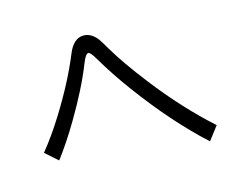

<svg xmlns="http://www.w3.org/2000/svg" viewBox="-95 -853 1190 961"><g transform="rotate(-15 500.0 -373.0)"><path d="M64 -194.8Q122.6 -266.6 178.2 -356.4Q271 -505.4 325.2 -638.2Q354.5 -710.9 406.7 -710.9Q445.8 -710.9 476.6 -671.9Q484.9 -661.6 513.2 -612.8Q563 -528.3 655.3 -409.2Q790 -234.9 935.1 -105L881.8 -35.2Q721.2 -182.1 566.9 -391.6Q496.6 -486.8 440.9 -581.5Q418.5 -620.1 407.2 -620.1Q393.6 -620.1 376 -575.2Q329.6 -457 241.7 -309.1Q184.1 -211.9 127.9 -138.2Z"/></g></svg>

Font: BIZ UDGothic
Style: Regular
Weight: 400
Monospace: yes
Designer: TypeBank Co., Ltd.
Foundry: Morisawa Inc.
Version: Version 1.05